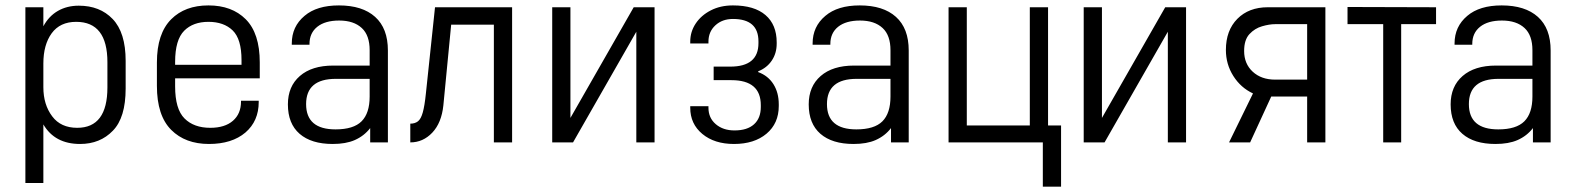

<svg xmlns="http://www.w3.org/2000/svg" viewBox="-20 -534 5909 720"><path d="M75.2 -506.8H142.6V-435.5Q163.1 -473.6 197.3 -493.2Q231.4 -512.7 275.4 -512.7Q354.5 -512.7 402.3 -462.9Q451.2 -412.1 451.2 -305.7V-202.1Q451.2 -92.8 403.3 -43.9Q355.5 5.9 280.3 5.9Q185.5 5.9 142.6 -67.4V152.3H75.2ZM382.8 -206.1V-300.8Q382.8 -452.1 265.6 -452.1Q205.1 -452.1 173.8 -409.2Q142.6 -366.2 142.6 -295.9V-207Q142.6 -141.6 175.8 -97.7Q208 -54.7 269.5 -54.7Q382.8 -54.7 382.8 -206.1Z M636.7 -240.2V-210Q636.7 -125 671.9 -89.8Q707 -54.7 768.6 -54.7Q823.2 -54.7 853.5 -81.1Q883.8 -107.4 883.8 -153.3V-156.2H950.2V-151.4Q950.2 -80.1 900.4 -37.1Q849.6 5.9 763.7 5.9Q674.8 5.9 622.1 -46.9Q568.4 -100.6 568.4 -211.9V-299.8Q568.4 -408.2 622.1 -461.9Q673.8 -513.7 761.7 -513.7Q849.6 -513.7 901.4 -461.9Q954.1 -409.2 954.1 -299.8V-240.2ZM670.9 -418.9Q636.7 -384.8 636.7 -301.8V-291H885.7V-308.6Q885.7 -387.7 852.5 -419.9Q819.3 -452.1 761.7 -452.1Q704.1 -452.1 670.9 -418.9Z M1386.7 -470.7Q1434.6 -427.7 1434.6 -344.7V0H1368.2V-53.7Q1345.7 -24.4 1310.5 -8.8Q1277.3 5.9 1227.5 5.9Q1147.5 5.9 1103.5 -32.2Q1059.6 -70.3 1059.6 -142.6Q1059.6 -210 1104.5 -249Q1149.4 -288.1 1229.5 -288.1H1366.2V-345.7Q1366.2 -401.4 1336.9 -428.7Q1306.6 -457 1252 -457Q1199.2 -457 1169.9 -433.6Q1140.6 -410.2 1140.6 -369.1V-366.2H1074.2V-371.1Q1074.2 -434.6 1122.1 -474.6Q1168 -513.7 1251 -513.7Q1338.9 -513.7 1386.7 -470.7ZM1335.9 -79.1Q1366.2 -109.4 1366.2 -171.9V-238.3H1239.3Q1127.9 -238.3 1127.9 -143.6Q1127.9 -48.8 1238.3 -48.8Q1305.7 -48.8 1335.9 -79.1Z M1611.3 -506.8H1900.4V0H1832V-441.4H1671.9L1642.6 -138.7Q1635.7 -73.2 1601.1 -36.6Q1566.4 0 1518.6 0V-70.3Q1536.1 -70.3 1547.4 -79.1Q1558.6 -87.9 1565.4 -112.3Q1572.3 -136.7 1577.1 -183.6Z M2050.8 -506.8H2119.1V-91.8L2356.4 -506.8H2434.6V0H2366.2V-415L2128.9 0H2050.8Z M2568.4 -135.7H2636.7V-129.9Q2636.7 -91.8 2664.1 -68.4Q2691.4 -44.9 2734.4 -44.9Q2782.2 -44.9 2807.6 -67.9Q2833 -90.8 2833 -132.8V-139.6Q2833 -233.4 2722.7 -233.4H2656.2V-284.2H2718.8Q2824.2 -284.2 2824.2 -372.1V-378.9Q2824.2 -462.9 2728.5 -462.9Q2688.5 -462.9 2662.6 -439Q2636.7 -415 2636.7 -377.9V-371.1H2568.4V-377.9Q2568.4 -415 2588.9 -445.8Q2609.4 -476.6 2645.5 -495.1Q2681.6 -513.7 2728.5 -513.7Q2808.6 -513.7 2850.6 -477.5Q2892.6 -441.4 2892.6 -375V-370.1Q2892.6 -334 2874 -306.6Q2855.5 -279.3 2823.2 -266.6V-263.7Q2860.4 -250 2880.4 -218.3Q2900.4 -186.5 2900.4 -142.6V-136.7Q2900.4 -71.3 2854.5 -32.7Q2808.6 5.9 2732.4 5.9Q2659.2 5.9 2613.8 -31.7Q2568.4 -69.3 2568.4 -129.9Z M3339.8 -470.7Q3387.7 -427.7 3387.7 -344.7V0H3321.3V-53.7Q3298.8 -24.4 3263.7 -8.8Q3230.5 5.9 3180.7 5.9Q3100.6 5.9 3056.6 -32.2Q3012.7 -70.3 3012.7 -142.6Q3012.7 -210 3057.6 -249Q3102.5 -288.1 3182.6 -288.1H3319.3V-345.7Q3319.3 -401.4 3290 -428.7Q3259.8 -457 3205.1 -457Q3152.3 -457 3123 -433.6Q3093.8 -410.2 3093.8 -369.1V-366.2H3027.3V-371.1Q3027.3 -434.6 3075.2 -474.6Q3121.1 -513.7 3204.1 -513.7Q3292 -513.7 3339.8 -470.7ZM3289.1 -79.1Q3319.3 -109.4 3319.3 -171.9V-238.3H3192.4Q3081.1 -238.3 3081.1 -143.6Q3081.1 -48.8 3191.4 -48.8Q3258.8 -48.8 3289.1 -79.1Z M3537.1 -506.8H3605.5V-63.5H3841.8V-506.8H3910.2V-63.5H3959V166H3890.6V0H3537.1Z M4043.9 -506.8H4112.3V-91.8L4349.6 -506.8H4427.7V0H4359.4V-415L4122.1 0H4043.9Z M4734.4 -506.8H4950.2V0H4881.8V-171.9H4747.1L4668 0H4588.9L4678.7 -183.6Q4632.8 -205.1 4605 -249Q4577.1 -293 4577.1 -346.7Q4577.1 -419.9 4620.1 -463.4Q4663.1 -506.8 4734.4 -506.8ZM4761.7 -235.4H4881.8V-443.4H4761.7Q4740.2 -443.4 4712.9 -435.5Q4685.5 -427.7 4665.5 -406.2Q4645.5 -384.8 4645.5 -342.8Q4645.5 -294.9 4677.7 -265.1Q4710 -235.4 4761.7 -235.4Z M5033.2 -507.8 5365.2 -506.8V-443.4H5234.4V0H5167V-443.4H5033.2Z M5747.1 -470.7Q5794.9 -427.7 5794.9 -344.7V0H5728.5V-53.7Q5706.1 -24.4 5670.9 -8.8Q5637.7 5.9 5587.9 5.9Q5507.8 5.9 5463.9 -32.2Q5419.9 -70.3 5419.9 -142.6Q5419.9 -210 5464.8 -249Q5509.8 -288.1 5589.8 -288.1H5726.6V-345.7Q5726.6 -401.4 5697.3 -428.7Q5667 -457 5612.3 -457Q5559.6 -457 5530.3 -433.6Q5501 -410.2 5501 -369.1V-366.2H5434.6V-371.1Q5434.6 -434.6 5482.4 -474.6Q5528.3 -513.7 5611.3 -513.7Q5699.2 -513.7 5747.1 -470.7ZM5696.3 -79.1Q5726.6 -109.4 5726.6 -171.9V-238.3H5599.6Q5488.3 -238.3 5488.3 -143.6Q5488.3 -48.8 5598.6 -48.8Q5666 -48.8 5696.3 -79.1Z"/></svg>

Font: DINish
Style: Regular
Weight: 400
Designer: Bert Driehuis
Foundry: Playbeing
Version: Version 3.008; git-95204e4c-release